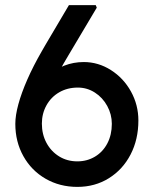

<svg xmlns="http://www.w3.org/2000/svg" viewBox="-20 -732 597 752"><path d="M40 -247Q40 -280 52 -324Q64 -368 87 -420.5Q110 -473 144 -532L159 -558L250 -712H355L359 -702L249 -517Q211 -454 183.5 -396.5Q156 -339 141 -293Q138 -282 136.5 -276.5Q135 -271 132 -260L108 -363Q133 -404 164.5 -432.5Q196 -461 232 -475Q268 -489 308 -489Q365 -489 414.5 -457.5Q464 -426 493 -373.5Q522 -321 522 -260Q522 -186 491.5 -127Q461 -68 406.5 -34Q352 0 283 0Q214 0 158.5 -32Q103 -64 71.5 -120.5Q40 -177 40 -247ZM418 -247Q418 -284 400 -317Q382 -350 351.5 -369.5Q321 -389 285 -389Q244 -389 212 -370.5Q180 -352 162 -319.5Q144 -287 144 -248Q144 -206 162 -172.5Q180 -139 211.5 -119.5Q243 -100 283 -100Q321 -100 352 -118.5Q383 -137 400.5 -170.5Q418 -204 418 -247Z"/></svg>

Font: Easer Grotesk Variable
Style: Regular
Weight: 400
Designer: Boardeaser, Bonnie Shaver-Troup, Thomas Jockin
Foundry: Lexend
Version: Version 1.001;Glyphs 3.1.2 (3151)